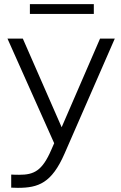

<svg xmlns="http://www.w3.org/2000/svg" viewBox="-20 -712 583 925"><path d="M34 129V192C45 192 56 193 66 193C165 193 229 170 291 28L533 -526H462L277 -99L90 -526H16L241 -22L227 10C183 112 143 130 73 130C61 130 48 130 34 129ZM124 -645H432V-692H124Z"/></svg>

Font: Chess Sans
Style: Regular
Weight: 400
Designer: Wolf Bōese
Foundry: Wolf Bōese
Version: Version 7.223;Glyphs 3.3 (3306)